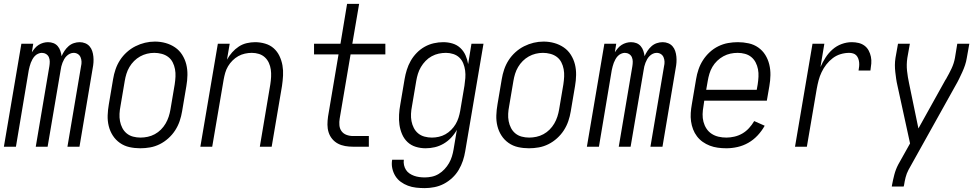

<svg xmlns="http://www.w3.org/2000/svg" viewBox="-22 -755 5042 988"><path d="M-2 0 88 -530H149L142 -486Q149 -497 157.5 -507Q166 -517 177 -524Q188 -531 200.5 -534.5Q213 -538 225 -538Q240 -538 253 -533Q266 -528 275 -517.5Q284 -507 288.5 -493.5Q293 -480 295 -466Q301 -480 310 -493.5Q319 -507 331 -517.5Q343 -528 358 -533Q373 -538 388 -538Q403 -538 416.5 -532.5Q430 -527 439 -516.5Q448 -506 452.5 -492.5Q457 -479 458.5 -464Q460 -449 459 -434Q458 -419 455 -404L387 0H325L395 -414Q398 -426 397.5 -438Q397 -450 392.5 -460.5Q388 -471 378.5 -477Q369 -483 357 -483Q347 -483 337.5 -478.5Q328 -474 320.5 -466.5Q313 -459 308 -450Q303 -441 299.5 -432Q296 -423 293.5 -413Q291 -403 290 -394L223 0H162L232 -414Q234 -426 234 -438Q234 -450 229.5 -460.5Q225 -471 215 -477Q205 -483 193 -483Q184 -483 174 -478.5Q164 -474 157 -466.5Q150 -459 145 -450Q140 -441 136.5 -432Q133 -423 130.5 -413Q128 -403 126 -394L60 0Z M700 8Q671 8 644 2Q617 -4 595 -19.5Q573 -35 558.5 -57.5Q544 -80 537.5 -106.5Q531 -133 532 -161.5Q533 -190 538 -218L560 -348Q564 -373 572.5 -398Q581 -423 595.5 -445.5Q610 -468 630.5 -486.5Q651 -505 675 -517Q699 -529 724 -535Q749 -541 775 -541Q804 -541 830.5 -533.5Q857 -526 879 -511Q901 -496 915.5 -473Q930 -450 936.5 -424Q943 -398 942.5 -369Q942 -340 937 -312L915 -182Q911 -157 902.5 -132Q894 -107 879.5 -84.5Q865 -62 844.5 -43.5Q824 -25 800 -13Q776 -1 750.5 3.5Q725 8 700 8ZM701 -47Q719 -47 738 -51Q757 -55 774.5 -64.5Q792 -74 806 -88Q820 -102 830 -119Q840 -136 846 -154.5Q852 -173 855 -191L877 -321Q880 -341 881 -360.5Q882 -380 878.5 -399Q875 -418 866.5 -434.5Q858 -451 843.5 -462Q829 -473 810 -478Q791 -483 772 -483Q753 -483 734.5 -478.5Q716 -474 699 -464.5Q682 -455 668 -441Q654 -427 644 -410Q634 -393 628.5 -375Q623 -357 620 -339L598 -209Q594 -189 593 -169.5Q592 -150 595.5 -131.5Q599 -113 607.5 -96.5Q616 -80 630 -68.5Q644 -57 662.5 -52Q681 -47 701 -47Z M1009 0 1099 -530H1160L1146 -448Q1157 -468 1172.5 -485.5Q1188 -503 1207 -515.5Q1226 -528 1248 -533Q1270 -538 1291 -538Q1317 -538 1342.5 -530.5Q1368 -523 1386.5 -506.5Q1405 -490 1416 -467Q1427 -444 1431.5 -418.5Q1436 -393 1434.5 -366Q1433 -339 1429 -312L1376 0H1315L1369 -321Q1372 -340 1373 -359.5Q1374 -379 1371.5 -397Q1369 -415 1361.5 -431.5Q1354 -448 1341 -460Q1328 -472 1310.5 -477.5Q1293 -483 1274 -483Q1274 -483 1273.5 -483Q1273 -483 1273 -483Q1256 -483 1238 -479Q1220 -475 1204 -466Q1188 -457 1174.5 -443.5Q1161 -430 1151.5 -414Q1142 -398 1137 -380.5Q1132 -363 1129 -346L1070 0Z M1795 0Q1774 0 1754 -3.5Q1734 -7 1717 -16Q1700 -25 1687.5 -40Q1675 -55 1669 -74Q1663 -93 1663 -113.5Q1663 -134 1666 -155L1720 -475H1594V-530H1730L1764 -735H1826L1791 -530H1961V-475H1782L1726 -145Q1723 -128 1724.5 -110.5Q1726 -93 1735.5 -80Q1745 -67 1761 -61Q1777 -55 1795 -55H1876V0Z M2164 213Q2141 213 2119 210.5Q2097 208 2077 200.5Q2057 193 2040 180.5Q2023 168 2012 150Q2001 132 1996.5 110.5Q1992 89 1996 67H2056Q2054 81 2057 94.5Q2060 108 2067 119Q2074 130 2085 137.5Q2096 145 2108.5 149.5Q2121 154 2135 156Q2149 158 2164 158Q2182 158 2200.5 154Q2219 150 2235.5 140Q2252 130 2265.5 115.5Q2279 101 2288.5 84.5Q2298 68 2303.5 50Q2309 32 2312 14L2329 -87Q2317 -65 2299.5 -46.5Q2282 -28 2260.5 -15.5Q2239 -3 2215.5 2.5Q2192 8 2168 8Q2142 8 2117.5 0.5Q2093 -7 2075 -24Q2057 -41 2047 -64.5Q2037 -88 2033.5 -113Q2030 -138 2031.5 -165Q2033 -192 2038 -218L2060 -348Q2064 -372 2071.5 -396Q2079 -420 2091.5 -442Q2104 -464 2122.5 -483Q2141 -502 2163.5 -514.5Q2186 -527 2210.5 -532.5Q2235 -538 2259 -538Q2284 -538 2307 -531Q2330 -524 2347 -508Q2364 -492 2373.5 -470.5Q2383 -449 2387 -425L2404 -530H2466L2372 23Q2368 48 2360 72Q2352 96 2338.5 119Q2325 142 2305 160.5Q2285 179 2262 191Q2239 203 2213.5 208Q2188 213 2164 213ZM2200 -47H2201Q2218 -47 2236 -51Q2254 -55 2270 -64Q2286 -73 2299.5 -86.5Q2313 -100 2322.5 -116Q2332 -132 2337.5 -149.5Q2343 -167 2346 -184L2368 -314Q2371 -334 2372.5 -353.5Q2374 -373 2371.5 -392Q2369 -411 2362 -428.5Q2355 -446 2342 -458.5Q2329 -471 2310.5 -477Q2292 -483 2273 -483Q2254 -483 2235.5 -479Q2217 -475 2199.5 -465.5Q2182 -456 2168 -441.5Q2154 -427 2144 -410Q2134 -393 2128.5 -375Q2123 -357 2120 -339L2098 -209Q2094 -189 2093 -169.5Q2092 -150 2095.5 -131.5Q2099 -113 2107.5 -96.5Q2116 -80 2130 -68.5Q2144 -57 2162.5 -52Q2181 -47 2200 -47Z M2700 8Q2671 8 2644 2Q2617 -4 2595 -19.5Q2573 -35 2558.5 -57.5Q2544 -80 2537.5 -106.5Q2531 -133 2532 -161.5Q2533 -190 2538 -218L2560 -348Q2564 -373 2572.5 -398Q2581 -423 2595.5 -445.5Q2610 -468 2630.5 -486.5Q2651 -505 2675 -517Q2699 -529 2724 -535Q2749 -541 2775 -541Q2804 -541 2830.5 -533.5Q2857 -526 2879 -511Q2901 -496 2915.5 -473Q2930 -450 2936.5 -424Q2943 -398 2942.5 -369Q2942 -340 2937 -312L2915 -182Q2911 -157 2902.5 -132Q2894 -107 2879.5 -84.5Q2865 -62 2844.5 -43.5Q2824 -25 2800 -13Q2776 -1 2750.5 3.5Q2725 8 2700 8ZM2701 -47Q2719 -47 2738 -51Q2757 -55 2774.5 -64.5Q2792 -74 2806 -88Q2820 -102 2830 -119Q2840 -136 2846 -154.5Q2852 -173 2855 -191L2877 -321Q2880 -341 2881 -360.5Q2882 -380 2878.5 -399Q2875 -418 2866.5 -434.5Q2858 -451 2843.5 -462Q2829 -473 2810 -478Q2791 -483 2772 -483Q2753 -483 2734.5 -478.5Q2716 -474 2699 -464.5Q2682 -455 2668 -441Q2654 -427 2644 -410Q2634 -393 2628.5 -375Q2623 -357 2620 -339L2598 -209Q2594 -189 2593 -169.5Q2592 -150 2595.5 -131.5Q2599 -113 2607.5 -96.5Q2616 -80 2630 -68.5Q2644 -57 2662.5 -52Q2681 -47 2701 -47Z M2998 0 3088 -530H3149L3142 -486Q3149 -497 3157.5 -507Q3166 -517 3177 -524Q3188 -531 3200.5 -534.5Q3213 -538 3225 -538Q3240 -538 3253 -533Q3266 -528 3275 -517.5Q3284 -507 3288.5 -493.5Q3293 -480 3295 -466Q3301 -480 3310 -493.5Q3319 -507 3331 -517.5Q3343 -528 3358 -533Q3373 -538 3388 -538Q3403 -538 3416.5 -532.5Q3430 -527 3439 -516.5Q3448 -506 3452.5 -492.5Q3457 -479 3458.5 -464Q3460 -449 3459 -434Q3458 -419 3455 -404L3387 0H3325L3395 -414Q3398 -426 3397.5 -438Q3397 -450 3392.5 -460.5Q3388 -471 3378.5 -477Q3369 -483 3357 -483Q3347 -483 3337.5 -478.5Q3328 -474 3320.5 -466.5Q3313 -459 3308 -450Q3303 -441 3299.5 -432Q3296 -423 3293.5 -413Q3291 -403 3290 -394L3223 0H3162L3232 -414Q3234 -426 3234 -438Q3234 -450 3229.5 -460.5Q3225 -471 3215 -477Q3205 -483 3193 -483Q3184 -483 3174 -478.5Q3164 -474 3157 -466.5Q3150 -459 3145 -450Q3140 -441 3136.5 -432Q3133 -423 3130.5 -413Q3128 -403 3126 -394L3060 0Z M3716 8Q3693 8 3671.5 5Q3650 2 3630.5 -5.5Q3611 -13 3594 -25Q3577 -37 3564.5 -53.5Q3552 -70 3544.5 -89.5Q3537 -109 3534 -130.5Q3531 -152 3532.5 -174Q3534 -196 3538 -218L3560 -348Q3564 -373 3572.5 -398Q3581 -423 3595.5 -445.5Q3610 -468 3630 -486.5Q3650 -505 3674.5 -517Q3699 -529 3724.5 -533.5Q3750 -538 3775 -538Q3803 -538 3830.5 -532Q3858 -526 3880 -510.5Q3902 -495 3916 -472.5Q3930 -450 3936.5 -423.5Q3943 -397 3942.5 -368.5Q3942 -340 3937 -312L3924 -237H3602L3598 -209Q3594 -188 3593.5 -167.5Q3593 -147 3598 -128Q3603 -109 3613.5 -93Q3624 -77 3640 -66.5Q3656 -56 3675.5 -51.5Q3695 -47 3716 -47Q3736 -47 3757.5 -52Q3779 -57 3798 -68Q3817 -79 3832.5 -96Q3848 -113 3859 -132L3913 -108Q3898 -81 3876.5 -58Q3855 -35 3828.5 -20Q3802 -5 3773 1.5Q3744 8 3716 8ZM3612 -293H3872L3877 -321Q3880 -341 3881 -360.5Q3882 -380 3878.5 -398.5Q3875 -417 3866.5 -433.5Q3858 -450 3844 -461.5Q3830 -473 3811.5 -478Q3793 -483 3774 -483Q3755 -483 3736.5 -479Q3718 -475 3700.5 -465.5Q3683 -456 3668.5 -442Q3654 -428 3644 -411Q3634 -394 3628.5 -375.5Q3623 -357 3620 -339Z M4069 0 4159 -530H4220L4200 -410Q4211 -435 4226 -458.5Q4241 -482 4262 -500.5Q4283 -519 4309 -528.5Q4335 -538 4361 -538Q4379 -538 4396 -534Q4413 -530 4426.5 -520Q4440 -510 4448 -495Q4456 -480 4459.5 -463Q4463 -446 4461.5 -428Q4460 -410 4457 -392H4396Q4398 -403 4399 -413.5Q4400 -424 4399 -434Q4398 -444 4394.5 -453.5Q4391 -463 4384.5 -470Q4378 -477 4368 -480Q4358 -483 4348 -483Q4326 -483 4304 -476.5Q4282 -470 4263.5 -456Q4245 -442 4230.5 -423.5Q4216 -405 4206 -384Q4196 -363 4190.5 -342Q4185 -321 4181 -299L4130 0Z M4567 205 4568 198Q4573 171 4580 144Q4587 117 4600 92L4661 -17L4596 -315Q4592 -332 4589.5 -349.5Q4587 -367 4585 -384.5Q4583 -402 4583 -420Q4583 -438 4586 -457L4599 -530H4660L4647 -457Q4642 -423 4645.5 -390.5Q4649 -358 4656 -326L4704 -94L4842 -342Q4843 -344 4844 -345.5Q4845 -347 4847 -349V-350Q4862 -376 4874.5 -402.5Q4887 -429 4892 -457L4904 -530H4966L4953 -457Q4950 -438 4944 -420Q4938 -402 4930 -384.5Q4922 -367 4913.5 -349.5Q4905 -332 4895 -315L4653 119Q4643 138 4638 158Q4633 178 4630 198L4628 205Z"/></svg>

Font: iosevka_custom_sans_ss08 Light
Style: Italic
Weight: 300
Italic angle: -10°
Designer: Belleve Invis
Foundry: Belleve Invis
Version: Version 10.3.0; ttfautohint (v1.8.3)